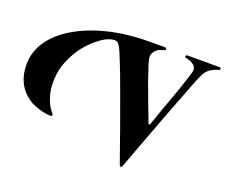

<svg xmlns="http://www.w3.org/2000/svg" viewBox="-493 -850 1222 1039"><g transform="rotate(20 117.5 -330.5)"><path d="M69.3 -567.4Q57.6 -594.7 47.9 -606.4Q39.1 -618.2 24.4 -618.2Q5.9 -618.2 -18.6 -607.4Q-43.9 -595.7 -69.3 -574.2Q-95.7 -553.7 -121.1 -524.4Q-147.5 -494.1 -167 -458Q-187.5 -421.9 -200.2 -379.9Q-211.9 -337.9 -211.9 -291Q-211.9 -252.9 -204.1 -222.7Q-196.3 -193.4 -186.5 -173.8Q-176.8 -153.3 -168 -142.6Q-159.2 -131.8 -157.2 -128.9Q-153.3 -125 -154.3 -120.1Q-156.2 -114.3 -164.1 -114.3Q-166 -114.3 -176.8 -115.2Q-186.5 -116.2 -202.1 -119.1Q-217.8 -122.1 -237.3 -128.9Q-256.8 -134.8 -276.4 -144.5Q-295.9 -156.2 -314.5 -171.9Q-333 -188.5 -347.7 -210.9Q-362.3 -233.4 -371.1 -263.7Q-379.9 -293.9 -379.9 -333Q-379.9 -407.2 -335.9 -469.7Q-292 -532.2 -213.9 -577.1Q-135.7 -623 -27.3 -649.4Q80.1 -674.8 210 -674.8Q237.3 -674.8 293.9 -674.8Q296.9 -674.8 298.8 -672.9Q301.8 -670.9 301.8 -668Q302.7 -665 300.8 -663.1Q299.8 -660.2 294.9 -659.2Q289.1 -657.2 277.3 -653.3Q264.6 -650.4 253.9 -640.6Q242.2 -631.8 235.4 -616.2Q228.5 -600.6 235.4 -576.2Q240.2 -556.6 250 -529.3Q258.8 -502 269.5 -470.7Q281.2 -440.4 293 -408.2Q304.7 -376 315.4 -346.7Q326.2 -317.4 335.9 -293.9Q344.7 -270.5 349.6 -256.8Q351.6 -252.9 355.5 -252.9Q358.4 -252.9 359.4 -256.8Q364.3 -271.5 374 -296.9Q382.8 -322.3 393.6 -353.5Q405.3 -384.8 418 -419.9Q430.7 -455.1 442.4 -488.3Q453.1 -521.5 462.9 -549.8Q471.7 -578.1 477.5 -596.7Q482.4 -614.3 476.6 -626Q471.7 -637.7 460.9 -643.6Q451.2 -651.4 439.5 -654.3Q427.7 -657.2 419.9 -659.2Q415 -660.2 414.1 -663.1Q412.1 -665 413.1 -668Q413.1 -670.9 416 -672.9Q418 -674.8 421.9 -674.8Q483.4 -674.8 607.4 -674.8Q610.4 -674.8 612.3 -672.9Q615.2 -670.9 615.2 -668Q615.2 -668 615.2 -667Q615.2 -665 614.3 -663.1Q612.3 -660.2 608.4 -659.2Q581.1 -652.3 560.5 -637.7Q539.1 -623 526.4 -593.8Q518.6 -577.1 506.8 -547.9Q495.1 -517.6 480.5 -478.5Q464.8 -439.5 447.3 -393.6Q430.7 -348.6 412.1 -300.8Q394.5 -253.9 377 -207Q359.4 -160.2 343.8 -119.1Q329.1 -78.1 316.4 -44.9Q303.7 -11.7 296.9 7.8Q293.9 13.7 289.1 14.6Q288.1 14.6 288.1 14.6Q283.2 14.6 281.2 8.8Q274.4 -9.8 263.7 -40Q252.9 -71.3 239.3 -109.4Q225.6 -148.4 210 -192.4Q194.3 -236.3 177.7 -281.2Q161.1 -326.2 145.5 -370.1Q129.9 -414.1 115.2 -452.1Q100.6 -490.2 88.9 -519.5Q77.1 -549.8 69.3 -567.4Z"/></g></svg>

Font: Mermaid
Style: Bold
Weight: 400
Designer: Scott Simpson
Version: Version 1.001